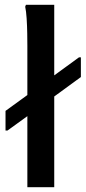

<svg xmlns="http://www.w3.org/2000/svg" viewBox="-20 -780 357 800"><path d="M94 0V-296L11 -236H3V-318L94 -384V-589Q94 -609 93.5 -640.5Q93 -672 91 -703Q89 -734 85 -752L88 -760H206V-466L309 -541H317V-459L206 -378V0Z"/></svg>

Font: Kufam Medium
Style: Regular
Weight: 500
Designer: Wael Morcos, Artur Schmal
Foundry: Original Type
Version: Version 1.300; ttfautohint (v1.8.3)